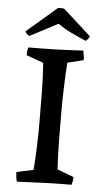

<svg xmlns="http://www.w3.org/2000/svg" viewBox="-58 -883 500 928"><g transform="rotate(5 192.0 -419.0)"><path d="M60 8Q54 -15 54 -38L136 -56Q140 -112 142 -169Q144 -226 144 -281Q144 -357 143 -433Q142 -509 137 -575L54 -605Q54 -614 55 -623.5Q56 -633 59 -643Q125 -643 191.5 -645Q258 -647 325 -651Q327 -639 329 -627.5Q331 -616 331 -605L253 -586Q249 -527 247 -465.5Q245 -404 245 -345Q245 -272 246 -202Q247 -132 251 -68L331 -38Q331 -28 329.5 -19Q328 -10 325 0Q259 0 192.5 2.5Q126 5 60 8ZM331 -699Q303 -711 263 -730Q223 -749 195 -770Q165 -754 131.5 -736.5Q98 -719 65 -702L58 -699Q54 -700 46.5 -707.5Q39 -715 38 -719L186 -846Q193 -846 200.5 -846Q208 -846 215 -845L351 -722Q350 -718 342.5 -709Q335 -700 331 -699Z"/></g></svg>

Font: Labrada Medium
Style: Regular
Weight: 500
Designer: Mercedes Jáuregui
Foundry: Omnibus-Type Team
Version: Version 1.000; ttfautohint (v1.8.4.7-5d5b)